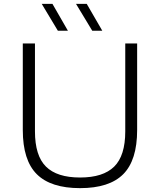

<svg xmlns="http://www.w3.org/2000/svg" viewBox="-20 -965 828 994"><path d="M394.5 9Q243 9 170.5 -63.2Q98 -135.5 98 -292V-740H161V-285Q161 -159 218 -102.5Q275 -46 394.5 -46Q514 -46 571.2 -102.5Q628.5 -159 628.5 -285V-740H690V-292Q690 -135.5 618 -63.2Q546 9 394.5 9ZM457.5 -806 373.5 -945H429L509.5 -806ZM279.5 -806 196 -945H251.5L331.5 -806Z"/></svg>

Font: Encode Sans Exp Lt
Style: Regular
Weight: 300
Width: 7
Designer: Multiple Designers
Foundry: Impallari Type
Version: Version 3.002; ttfautohint (v1.8.3) -l 8 -r 50 -G 200 -x 14 